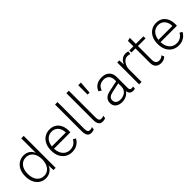

<svg xmlns="http://www.w3.org/2000/svg" viewBox="232 -1910 3100 3100"><g transform="rotate(-45 1782.0 -360.0)"><path d="M274 10Q213 10 163.5 -21Q114 -52 85.5 -110.5Q57 -169 57 -250Q57 -333 86.5 -391Q116 -449 166.5 -479.5Q217 -510 278 -510Q342 -510 389 -474Q436 -438 451 -375L445 -370V-730H501V0H451L446 -135L453 -138Q446 -91 419.5 -58Q393 -25 355 -7.5Q317 10 274 10ZM280 -39Q328 -39 365.5 -65Q403 -91 424 -140Q445 -189 445 -254Q445 -319 424 -365Q403 -411 366.5 -436Q330 -461 283 -461Q204 -461 158.5 -404Q113 -347 113 -250Q113 -153 158 -96Q203 -39 280 -39Z M875 10Q808 10 756.5 -21Q705 -52 675.5 -110.5Q646 -169 646 -250Q646 -331 675 -389.5Q704 -448 754.5 -479Q805 -510 869 -510Q935 -510 981 -480Q1027 -450 1051.5 -397Q1076 -344 1076 -275Q1076 -263 1075.5 -254Q1075 -245 1074 -238H682V-288H1049L1021 -280Q1021 -337 1002 -377Q983 -417 949 -439Q915 -461 868 -461Q819 -461 781 -435.5Q743 -410 722 -363Q701 -316 701 -250Q701 -184 723 -137Q745 -90 784 -64.5Q823 -39 874 -39Q927 -39 965 -63.5Q1003 -88 1024 -130L1069 -104Q1051 -69 1022.5 -43.5Q994 -18 957 -4Q920 10 875 10Z M1273 -730V-120Q1273 -80 1284.5 -59.5Q1296 -39 1327 -39Q1344 -39 1354.5 -42Q1365 -45 1381 -52L1374 -3Q1362 3 1345.5 6.5Q1329 10 1313 10Q1258 10 1237.5 -25.5Q1217 -61 1217 -118V-730Z M1532 -730V-120Q1532 -80 1543.5 -59.5Q1555 -39 1586 -39Q1603 -39 1613.5 -42Q1624 -45 1640 -52L1633 -3Q1621 3 1604.5 6.5Q1588 10 1572 10Q1517 10 1496.5 -25.5Q1476 -61 1476 -118V-730Z M1763 -686 1747 -472H1702V-686Z M2180 -328Q2180 -390 2147.5 -425.5Q2115 -461 2055 -461Q2003 -461 1965.5 -436.5Q1928 -412 1910 -357L1864 -386Q1885 -444 1934.5 -477Q1984 -510 2057 -510Q2110 -510 2150 -491Q2190 -472 2213 -433.5Q2236 -395 2236 -338V-90Q2236 -40 2279 -40Q2288 -40 2297 -42Q2306 -44 2313 -47L2310 -2Q2303 2 2291.5 4.5Q2280 7 2265 7Q2243 7 2223 -2.5Q2203 -12 2191 -33.5Q2179 -55 2179 -90V-114H2194Q2184 -72 2156 -44.5Q2128 -17 2090.5 -3.5Q2053 10 2015 10Q1948 10 1904 -23Q1860 -56 1860 -121Q1860 -175 1894.5 -210.5Q1929 -246 1996 -259L2190 -300V-253L2023 -217Q1969 -206 1943 -184Q1917 -162 1917 -124Q1917 -85 1944.5 -62Q1972 -39 2023 -39Q2051 -39 2078.5 -47Q2106 -55 2129 -72Q2152 -89 2166 -115Q2180 -141 2180 -178Z M2407 0V-500H2454L2461 -400Q2478 -450 2516 -480Q2554 -510 2607 -510Q2624 -510 2638 -506.5Q2652 -503 2662 -495L2651 -445Q2642 -451 2629.5 -454.5Q2617 -458 2594 -458Q2561 -458 2531 -435.5Q2501 -413 2482 -372.5Q2463 -332 2463 -278V0Z M2832 -639V-134Q2832 -88 2852.5 -65Q2873 -42 2911 -42Q2938 -42 2957.5 -51.5Q2977 -61 2993 -79L3012 -32Q2993 -13 2965.5 -1.5Q2938 10 2904 10Q2848 10 2812 -22Q2776 -54 2776 -125V-624ZM3005 -500V-452H2683V-500Z M3308 10Q3241 10 3189.5 -21Q3138 -52 3108.5 -110.5Q3079 -169 3079 -250Q3079 -331 3108 -389.5Q3137 -448 3187.5 -479Q3238 -510 3302 -510Q3368 -510 3414 -480Q3460 -450 3484.5 -397Q3509 -344 3509 -275Q3509 -263 3508.5 -254Q3508 -245 3507 -238H3115V-288H3482L3454 -280Q3454 -337 3435 -377Q3416 -417 3382 -439Q3348 -461 3301 -461Q3252 -461 3214 -435.5Q3176 -410 3155 -363Q3134 -316 3134 -250Q3134 -184 3156 -137Q3178 -90 3217 -64.5Q3256 -39 3307 -39Q3360 -39 3398 -63.5Q3436 -88 3457 -130L3502 -104Q3484 -69 3455.5 -43.5Q3427 -18 3390 -4Q3353 10 3308 10Z"/></g></svg>

Font: Kantumruy Pro Light
Style: Regular
Weight: 300
Version: Version 1.002